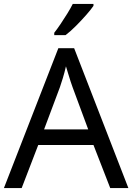

<svg xmlns="http://www.w3.org/2000/svg" viewBox="-20 -964 679 984"><path d="M545 0 459 -221H176L91 0H0L279 -717H360L638 0ZM432 -301 352 -517Q349 -525 342 -546Q335 -567 328.5 -589.5Q322 -612 318 -624Q311 -593 302 -563.5Q293 -534 287 -517L206 -301ZM459 -944V-934Q447 -916 422 -887.5Q397 -859 368.5 -830.5Q340 -802 316 -784H258V-796Q273 -815 290.5 -841Q308 -867 325 -894.5Q342 -922 353 -944Z"/></svg>

Font: Noto IKEA Simplified Chinese
Style: Regular
Weight: 400
Designer: Monotype Design Team
Foundry: Monotype Imaging Inc.
Version: Version 1.100